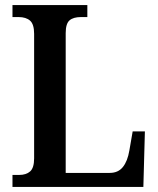

<svg xmlns="http://www.w3.org/2000/svg" viewBox="-20 -734 622 754"><path d="M29 -47H55Q83 -47 98.5 -61Q114 -75 114 -112V-601Q114 -639 98 -653Q82 -667 53 -667H29V-714H323V-667H298Q268 -667 253 -654Q238 -641 238 -604V-55H411Q444 -55 462.5 -78Q481 -101 488 -143L501 -218H549L543 0H29Z"/></svg>

Font: Noto Serif NarrowSemiBold
Style: Regular
Weight: 600
Width: 4
Designer: Monotype Design Team
Foundry: Monotype Imaging Inc.
Version: Version 1.001